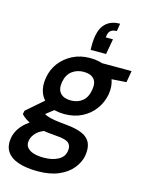

<svg xmlns="http://www.w3.org/2000/svg" viewBox="-181 -882 917 1202"><g transform="rotate(15 278.0 -281.0)"><path d="M183 232Q109 232 57.5 214.5Q6 197 -17 161.5Q-40 126 -31 73Q-25 40 -4.5 9.5Q16 -21 52.5 -46.5Q89 -72 141 -91L190 -34Q134 -17 110 7.5Q86 32 81 60Q76 87 89.5 104.5Q103 122 130.5 131Q158 140 197 140Q254 140 291 120Q328 100 334 63Q341 29 322 10Q303 -9 237 -13Q182 -17 142.5 -24Q103 -31 76 -41.5Q49 -52 31.5 -64.5Q14 -77 2 -90L7 -113L131 -221L221 -192L76 -79L118 -139Q127 -132 136.5 -126Q146 -120 162.5 -114.5Q179 -109 206.5 -104.5Q234 -100 280 -96Q348 -90 387.5 -72Q427 -54 441 -21.5Q455 11 447 60Q439 104 407.5 143.5Q376 183 320 207.5Q264 232 183 232ZM252 -157Q188 -157 146.5 -182.5Q105 -208 89 -251Q73 -294 83 -348Q92 -402 124 -444.5Q156 -487 206 -512.5Q256 -538 319 -538Q385 -538 425.5 -512.5Q466 -487 482 -444.5Q498 -402 489 -348Q479 -294 447.5 -251Q416 -208 366.5 -182.5Q317 -157 252 -157ZM269 -250Q314 -250 344 -274.5Q374 -299 382 -347Q391 -396 369.5 -420Q348 -444 303 -444Q259 -444 227.5 -420Q196 -396 187 -347Q179 -299 201.5 -274.5Q224 -250 269 -250ZM390 -438 383 -526H590L577 -451ZM444 -794 436 -744Q412 -744 399 -734.5Q386 -725 382 -706L379 -688H426L408 -588H308Q307 -616 308 -638Q309 -660 313 -682Q323 -737 356.5 -765.5Q390 -794 444 -794Z"/></g></svg>

Font: DM Sans 9pt SemiBold
Style: Italic
Weight: 600
Italic angle: -10°
Version: Version 4.004;gftools[0.9.30]